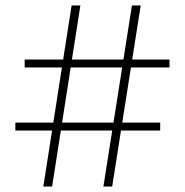

<svg xmlns="http://www.w3.org/2000/svg" viewBox="-20 -680 674 700"><path d="M493 -660 389 0H357L461 -660ZM564 -233V-204H36V-233ZM273 -660 170 0H138L241 -660ZM598 -463V-434H70V-463Z"/></svg>

Font: Kantumruy Pro ExtraLight
Style: Regular
Weight: 250
Version: Version 1.002